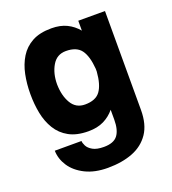

<svg xmlns="http://www.w3.org/2000/svg" viewBox="-131 -608 815 912"><g transform="rotate(-20 276.0 -152.5)"><path d="M500 0Q500 73 469.5 118Q439 163 385 184Q331 205 259 205Q193 205 146 181.5Q99 158 74.5 121Q50 84 49 42H184Q184 52 191.5 67Q199 82 219 93.5Q239 105 275 105Q325 105 345 78.5Q365 52 365 0V-50Q342 -22 309.5 -6Q277 10 232 10Q173 10 134 -11.5Q95 -33 72.5 -70Q50 -107 41 -153Q32 -199 32 -248V-250V-252Q32 -302 41.5 -348.5Q51 -395 73.5 -431.5Q96 -468 134.5 -489Q173 -510 232 -510Q277 -510 309.5 -494Q342 -478 365 -450V-500H500ZM260 -385Q214 -385 190.5 -345Q167 -305 167 -250Q168 -193 191 -154Q214 -115 260 -115Q314 -115 337 -146.5Q360 -178 365 -243V-257Q360 -322 337 -353.5Q314 -385 260 -385Z"/></g></svg>

Font: Haskoy ExtraBold
Style: Regular
Weight: 800
Designer: Ertekin Erdin
Foundry: Ertekin Erdin
Version: Version 2.000; ttfautohint (v1.8.4.7-5d5b)